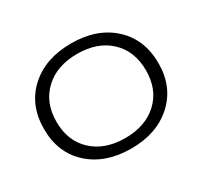

<svg xmlns="http://www.w3.org/2000/svg" viewBox="-118 -686 898 853"><g transform="rotate(-30 331.5 -259.5)"><path d="M332 9.8Q199.7 9.8 118.9 -63.5Q38.1 -136.7 38.1 -258.8Q38.1 -381.3 118.9 -455.1Q199.7 -528.8 332 -528.8Q463.9 -528.8 544.4 -455.1Q625 -381.3 625 -258.8Q625 -137.7 544.2 -64Q463.4 9.8 332 9.8ZM102.1 -258.8Q102.1 -161.1 164.6 -102.5Q227.1 -43.9 332 -43.9Q436 -43.9 498.5 -102.3Q561 -160.6 561 -258.8Q561 -357.4 498.8 -416.3Q436.5 -475.1 332 -475.1Q227.5 -475.1 164.8 -416.3Q102.1 -357.4 102.1 -258.8Z"/></g></svg>

Font: Lumene Sans Expanded Light
Style: Regular
Weight: 300
Width: 7
Designer: Deni Anggara
Version: Version 1.003;Glyphs 3.1.2 (3151)